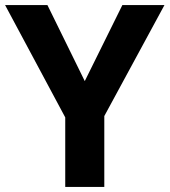

<svg xmlns="http://www.w3.org/2000/svg" viewBox="-20 -734 666 754"><path d="M312.9 -415.5 460.5 -714H625.8L389.6 -278.2V0H236.2V-273L0 -714H166.3Z"/></svg>

Font: Noto Sans Khmer
Style: Regular
Weight: 400
Designer: Danh Hong and the Monotype Design Team
Foundry: Monotype Imaging Inc.
Version: Version 2.003